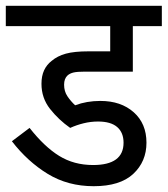

<svg xmlns="http://www.w3.org/2000/svg" viewBox="-20 -642 578 662"><path d="M318 -223Q293 -223 268.5 -217Q244 -211 222 -201Q182 -229 152.5 -266.5Q123 -304 123 -353Q123 -380 132 -399.5Q141 -419 158 -432Q178 -449 207 -457Q236 -465 285 -465H360V-552H0V-622H538V-552H438V-395H273Q246 -395 233.5 -392Q221 -389 213 -382Q201 -371 201 -350Q201 -327 212.5 -310Q224 -293 239 -279Q279 -294 326 -294Q397 -294 441 -255Q485 -216 485 -150Q485 -85 439.5 -42.5Q394 0 303 0Q214 0 144.5 -42.5Q75 -85 21 -155L82 -201Q133 -136 184 -104.5Q235 -73 301 -73Q406 -73 406 -150Q406 -185 384 -204Q362 -223 318 -223Z"/></svg>

Font: Noto Sans SemiCondensed
Style: Regular
Weight: 400
Width: 4
Designer: Monotype Design Team
Foundry: Monotype Imaging Inc.
Version: Version 2.013; ttfautohint (v1.8.4.7-5d5b)